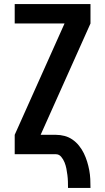

<svg xmlns="http://www.w3.org/2000/svg" viewBox="-20 -755 515 940"><path d="M313 165Q313 149 312.5 133.5Q312 118 310 102Q308 86 305 70.5Q302 55 296 40Q290 25 279.5 12.5Q269 0 253 0H52V-95L296 -640H52V-735H423V-640L179 -95H253Q275 -95 296 -89.5Q317 -84 335 -71.5Q353 -59 367 -41.5Q381 -24 390.5 -4.5Q400 15 406.5 36Q413 57 417 78.5Q421 100 422 121.5Q423 143 423 165Z"/></svg>

Font: Iosevka QP
Style: Bold
Weight: 700
Designer: Belleve Invis
Foundry: Belleve Invis
Version: Version 20.0.0; ttfautohint (v1.8.4)